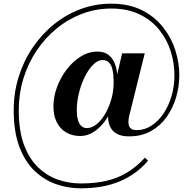

<svg xmlns="http://www.w3.org/2000/svg" viewBox="-20 -810 1050 1044"><path d="M419 214Q350.5 214 285.5 191.5Q220.5 169 168.2 119.2Q116 69.5 85.2 -12Q54.5 -93.5 54.5 -211Q54.5 -305 81.2 -391.2Q108 -477.5 156.8 -550Q205.5 -622.5 271.8 -676.5Q338 -730.5 417.5 -760.2Q497 -790 585 -790Q680 -790 749.8 -755.5Q819.5 -721 865 -664Q910.5 -607 932.8 -538.2Q955 -469.5 955 -401Q955 -340 937.5 -280.8Q920 -221.5 885.8 -173.5Q851.5 -125.5 800.5 -97Q749.5 -68.5 682 -68.5Q642 -68.5 617.5 -81.5Q593 -94.5 581.5 -115.8Q570 -137 568.2 -162Q566.5 -187 572 -210L644 -520H767L688.5 -203.5Q685.5 -193 682.5 -179.8Q679.5 -166.5 678.5 -153Q677.5 -139.5 680.8 -128Q684 -116.5 694.2 -109.5Q704.5 -102.5 723.5 -102.5Q766 -102.5 803.2 -126.5Q840.5 -150.5 868.8 -192.2Q897 -234 912.8 -287.8Q928.5 -341.5 928.5 -401Q928.5 -466 908.5 -530.2Q888.5 -594.5 846.5 -647.2Q804.5 -700 739.2 -731.8Q674 -763.5 584.5 -763.5Q501.5 -763.5 426.2 -735Q351 -706.5 288.2 -655.2Q225.5 -604 179 -534.5Q132.5 -465 107.2 -382.8Q82 -300.5 82 -211Q82 -99.5 110.2 -23.2Q138.5 53 186.8 99.5Q235 146 295.2 166.8Q355.5 187.5 419 187.5Q498.5 187.5 560.8 172.8Q623 158 673.2 127Q723.5 96 768 47.5L785 64Q722 137.5 631.8 175.8Q541.5 214 419 214ZM417 -70.5Q372.5 -70.5 339.5 -90Q306.5 -109.5 288.5 -145.8Q270.5 -182 270.5 -231.5Q270.5 -284 290 -336.5Q309.5 -389 343 -432.8Q376.5 -476.5 419.5 -503Q462.5 -529.5 509.5 -529.5Q542.5 -529.5 564 -515.5Q585.5 -501.5 597.8 -478Q610 -454.5 615 -425.2Q620 -396 620 -365Q620 -310.5 603.5 -258Q587 -205.5 558.8 -163Q530.5 -120.5 494 -95.5Q457.5 -70.5 417 -70.5ZM452.5 -113.5Q479 -113.5 504.8 -134.2Q530.5 -155 551.5 -190.2Q572.5 -225.5 585.2 -270.2Q598 -315 598 -363Q598 -379 596.5 -399.5Q595 -420 589.5 -439.2Q584 -458.5 571.5 -471Q559 -483.5 537 -483.5Q512.5 -483.5 487.8 -459.5Q463 -435.5 442.5 -395.2Q422 -355 409.8 -306.2Q397.5 -257.5 397.5 -208.5Q397.5 -181 403.2 -159.8Q409 -138.5 421.2 -126Q433.5 -113.5 452.5 -113.5Z"/></svg>

Font: Bodoni Moda 9pt SemiBold
Style: Italic
Weight: 600
Italic angle: -13°
Designer: Owen Earl
Foundry: indestructible type
Version: Version 2.004